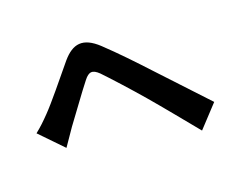

<svg xmlns="http://www.w3.org/2000/svg" viewBox="-105 -839 1210 995"><g transform="rotate(-20 500.0 -342.0)"><path d="M43 -302 163 -178C181 -204 205 -239 227 -271C268 -325 338 -424 378 -474C406 -510 427 -512 460 -480C496 -443 584 -346 643 -277C702 -208 786 -105 854 -22L964 -140C887 -222 785 -332 717 -404C657 -469 581 -549 514 -612C436 -685 377 -674 317 -604C249 -522 170 -424 125 -378C95 -347 73 -326 43 -302Z"/></g></svg>

Font: Noto Sans Mono CJK HK
Style: Bold
Weight: 700
Designer: Ryoko NISHIZUKA 西塚涼子 (kana, bopomofo & ideographs); Paul D. Hunt (Latin, Greek & Cyrillic); Sandoll Communications 산돌커뮤니
Foundry: Adobe
Version: Version 2.004;hotconv 1.0.118;makeotfexe 2.5.65603